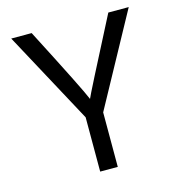

<svg xmlns="http://www.w3.org/2000/svg" viewBox="-102 -764 796 854"><g transform="rotate(-15 296.5 -337.0)"><path d="M336 0H255V-250L26 -674H120Q277 -370 295 -324Q300 -339 473 -674H567L336 -251Z"/></g></svg>

Font: Hind Madurai
Style: Regular
Weight: 400
Designer: Jyotish Sonowal
Foundry: Indian Type Foundry
Version: Version 0.702;PS 1.0;hotconv 1.0.81;makeotf.lib2.5.63406